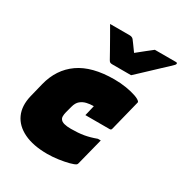

<svg xmlns="http://www.w3.org/2000/svg" viewBox="-195 -984 1084 1144"><g transform="rotate(30 346.5 -412.0)"><path d="M492 -639H363Q352 -639 347 -642Q342 -645 337 -654Q329 -669 310 -702.5Q291 -736 269.5 -774Q248 -812 231 -841H365Q383 -841 392 -830Q398 -822 409.5 -806.5Q421 -791 441 -763Q475 -790 497 -808Q519 -826 539 -841H684Q695 -841 693 -832Q692 -828 688 -823.5Q684 -819 668 -804Q654 -791 629.5 -768Q605 -745 578.5 -720Q552 -695 528.5 -673Q505 -651 492 -639ZM419 -568Q462 -568 501.5 -561.5Q541 -555 569.5 -545Q598 -535 606 -524Q609 -521 607 -516L555 -308Q553 -297 542 -297H375L380 -317Q383 -330 386 -342.5Q389 -355 392 -368H387Q367 -368 344.5 -363Q322 -358 304 -343.5Q286 -329 278 -298L266 -253Q262 -237 262 -224Q262 -211 269 -203Q283 -183 341 -183Q391 -183 429 -189.5Q467 -196 510 -212H530Q518 -166 506.5 -119.5Q495 -73 483 -27Q482 -22 478 -18Q468 -10 437.5 -2Q407 6 368 11.5Q329 17 293 17Q196 17 132 -14Q68 -45 43 -100.5Q18 -156 36 -231L60 -328Q89 -444 177.5 -506Q266 -568 419 -568Z"/></g></svg>

Font: Recursive Mn Lnr St XBk
Style: Italic
Weight: 1000
Italic angle: -15°
Monospace: yes
Version: Version 1.079;hotconv 1.0.112;makeotfexe 2.5.65598; ttfautoh